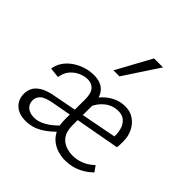

<svg xmlns="http://www.w3.org/2000/svg" viewBox="-187 -856 1013 1013"><g transform="rotate(45 320.0 -349.5)"><path d="M445 7Q416 7 388.5 -1.5Q361 -10 338.5 -28.5Q316 -47 303 -77.5Q290 -108 291 -151L292 -295Q292 -341 274.5 -361Q257 -381 226 -381Q203 -381 177.5 -370Q152 -359 132.5 -337Q113 -315 107 -278L50 -284Q54 -313 70.5 -338Q87 -363 113.5 -381.5Q140 -400 171 -410Q202 -420 235 -420Q288 -420 315 -389.5Q342 -359 342 -303L341 -154Q341 -110 357 -85Q373 -60 400 -49.5Q427 -39 456 -39Q485 -39 516.5 -51Q548 -63 576 -90L599 -58Q574 -34 547.5 -19.5Q521 -5 495.5 1Q470 7 445 7ZM150 7Q99 7 70.5 -19.5Q42 -46 42 -89Q42 -110 51.5 -131Q61 -152 89 -169.5Q117 -187 171 -196L581 -275L589 -236L186 -163Q135 -154 117 -137Q99 -120 99 -96Q99 -69 118 -53Q137 -37 169 -37Q201 -37 235 -56.5Q269 -76 307 -116L326 -90Q284 -43 241.5 -18Q199 7 150 7ZM539 -236V-282Q539 -301 532 -323Q525 -345 507.5 -361Q490 -377 460 -377Q418 -377 385 -351.5Q352 -326 335 -283L308 -313Q335 -363 377 -391.5Q419 -420 469 -420Q507 -420 534 -400.5Q561 -381 576 -350.5Q591 -320 591 -283Q591 -275 591 -262Q591 -249 589 -236ZM289 -510 396 -706H463L334 -510Z"/></g></svg>

Font: Ysabeau Office Light
Style: Regular
Weight: 300
Designer: Christian Thalmann (Catharsis Fonts)
Version: Version 2.001;gftools[0.9.30]; featfreeze: tnum,lnum,ss02